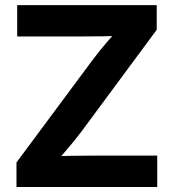

<svg xmlns="http://www.w3.org/2000/svg" viewBox="-20 -748 694 768"><path d="M45.9 0V-98.1L350.1 -507.8Q377.9 -544.9 409.7 -581.8Q441.4 -618.7 474.1 -655.3L487.3 -606.4Q439.5 -603.5 391.4 -602.8Q343.3 -602.1 295.4 -602.1H48.8V-727.5H606.9V-628.9L308.6 -225.6Q279.8 -187 246.8 -148.7Q213.9 -110.4 180.2 -72.3L166.5 -121.1Q216.3 -124 265.6 -124.8Q314.9 -125.5 363.8 -125.5H608.9V0Z"/></svg>

Font: Inter 20pt
Style: Bold
Weight: 700
Version: Version 4.001;git-66647c0bb